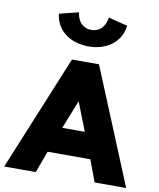

<svg xmlns="http://www.w3.org/2000/svg" viewBox="-120 -1006 895 1082"><g transform="rotate(10 328.0 -464.5)"><path d="M677 0H496.5L450 -124.5H205.5L159.5 0H-21L250.5 -660H405ZM392.5 -271.5 329 -433H327.5L263.5 -271.5ZM328.5 -749Q291 -749 257.5 -759Q224 -769 198 -787.8Q172 -806.5 154.8 -835.2Q137.5 -864 133 -901.5L243 -929Q252 -869.5 292.5 -851Q307 -843.5 327.5 -843.5Q342 -843.5 346 -845H347Q376.5 -851 395 -877Q409 -896.5 414 -929L523.5 -901.5Q519.5 -866.5 503.5 -838.2Q487.5 -810 462 -790.2Q436.5 -770.5 402.8 -759.8Q369 -749 328.5 -749Z"/></g></svg>

Font: Lucymar Sans ExtraBold
Style: Regular
Weight: 800
Foundry: The League of Moveable Type (original font) / Main changes by Cristiano Sobral with portions from Mirco Monsees
Version: Version 2.001;August 30, 2020;FontCreator 13.0.0.2681 64-bit